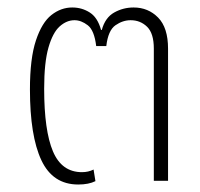

<svg xmlns="http://www.w3.org/2000/svg" viewBox="-20 -483 534 513"><path d="M189 10Q121 10 90.5 -55Q60 -120 60 -244Q60 -327 76 -375Q92 -423 117.5 -443Q143 -463 173 -463Q199 -463 220 -449.5Q241 -436 250 -403H252Q261 -436 285 -449.5Q309 -463 337 -463Q376 -463 402.5 -436Q429 -409 429 -353V0H391V-353Q391 -394 373 -411.5Q355 -429 329 -429Q308 -429 288.5 -415.5Q269 -402 264 -360H237Q232 -402 214.5 -415.5Q197 -429 179 -429Q158 -429 139.5 -412.5Q121 -396 109.5 -356Q98 -316 98 -246Q98 -134 121.5 -78.5Q145 -23 199 -23Q216 -23 230 -30L235 1Q217 10 189 10Z"/></svg>

Font: Noto Sans Thai UI SemCond ExtLt
Style: Regular
Weight: 200
Width: 4
Designer: Monotype Design Team
Foundry: Monotype Imaging Inc.
Version: Version 2.000